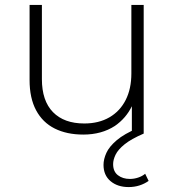

<svg xmlns="http://www.w3.org/2000/svg" viewBox="-20 -542 709 779"><path d="M318 4Q251 4 202 -20.5Q153 -45 126.5 -94.5Q100 -144 100 -217V-522H150V-221Q150 -133 195 -87Q240 -41 322 -41Q381 -41 424 -66Q467 -91 490 -136.5Q513 -182 513 -244V-522H563V0H515V-111Q491 -62 446 -31Q392 4 318 4ZM502 217Q457 217 428.5 193Q400 169 400 127Q400 104 411.5 78.5Q423 53 453.5 27Q484 1 539 -22L563 0Q512 22 485.5 43.5Q459 65 449 85.5Q439 106 439 124Q439 154 458.5 169Q478 184 507 184Q524 184 540.5 178.5Q557 173 569 163L583 192Q566 204 545.5 210.5Q525 217 502 217Z"/></svg>

Font: Montserrat Z Light
Style: Regular
Weight: 300
Designer: Julieta Ulanovsky
Foundry: Julieta Ulanovsky
Version: Version 8.000